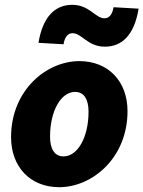

<svg xmlns="http://www.w3.org/2000/svg" viewBox="-20 -766 596 798"><path d="M226 12C364 12 510 -110 510 -304C510 -428 430 -512 310 -512C172 -512 26 -390 26 -196C26 -72 106 12 226 12ZM244 -116C206 -116 188 -148 188 -198C188 -306 234 -384 292 -384C330 -384 348 -352 348 -302C348 -194 302 -116 244 -116ZM416 -572C485 -572 538 -618 556 -730L452 -736C446 -700 430 -690 414 -690C376 -690 352 -746 280 -746C212 -746 158 -700 140 -588L244 -582C250 -618 266 -628 282 -628C320 -628 344 -572 416 -572Z"/></svg>

Font: Source Sans Pro Black
Style: Italic
Weight: 900
Italic angle: -11°
Designer: Paul D. Hunt
Foundry: Adobe Systems Incorporated
Version: Version 3.006;hotconv 1.0.111;makeotfexe 2.5.65597